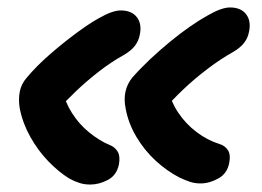

<svg xmlns="http://www.w3.org/2000/svg" viewBox="-20 -510 704 515"><path d="M518 -18Q503 -18 490.5 -22Q478 -26 461 -34Q428 -51 397.5 -79Q367 -107 345.5 -143.5Q324 -180 317 -219Q312 -243 316.5 -264Q321 -285 335 -302Q356 -326 382 -350.5Q408 -375 436 -398Q464 -421 490 -439Q516 -457 536 -468Q557 -480 571.5 -485Q586 -490 597 -490Q626 -490 640 -472Q654 -454 648 -425Q645 -409 635.5 -396Q626 -383 606 -371Q572 -352 537 -325.5Q502 -299 471.5 -270Q441 -241 417 -213L432 -270Q438 -238 458 -208Q478 -178 507 -156Q536 -134 568 -124Q584 -119 591.5 -107Q599 -95 595 -74Q590 -45 566 -31.5Q542 -18 518 -18ZM222 -15Q207 -15 194 -19Q181 -23 166 -31Q137 -49 109.5 -77.5Q82 -106 61.5 -142.5Q41 -179 33 -219Q29 -243 33 -264Q37 -285 52 -302Q78 -333 113 -363.5Q148 -394 183 -420Q218 -446 243 -460Q264 -472 278.5 -477Q293 -482 304 -482Q333 -482 347 -464Q361 -446 355 -417Q352 -401 342.5 -388Q333 -375 313 -363Q280 -345 247 -319.5Q214 -294 185 -266.5Q156 -239 133 -213L147 -270Q154 -237 173 -207Q192 -177 219 -155Q246 -133 274 -121Q288 -116 295.5 -103.5Q303 -91 299 -69Q293 -40 269.5 -27.5Q246 -15 222 -15Z"/></svg>

Font: Shantell Sans SemiBold
Style: Italic
Weight: 600
Italic angle: -11°
Designer: Stephen Nixon, Anya Danilova, Shantell Martin
Foundry: Arrow Type
Version: Version 1.011;[c5ecc13dd]